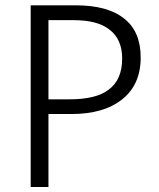

<svg xmlns="http://www.w3.org/2000/svg" viewBox="-20 -727 613 739"><path d="M457 -656.2C414.6 -689.9 353 -706.5 271.5 -706.5H98.1V-7.3H166.5V-280.8V-288.1H173.8H254.9C296.9 -288.1 334 -293 365.7 -302.2C398.4 -311.5 426.3 -325.7 450.2 -344.7C497.6 -382.3 521.5 -435.5 521.5 -505.9C521.5 -572.8 500 -623 457 -656.2ZM166.5 -352.1V-642.1V-649.4H173.8H263.2C325.2 -649.4 371.1 -637.2 400.9 -613.3C434.1 -588.9 450.2 -550.3 450.2 -502C450.2 -446.8 432.6 -406.7 397.9 -381.8C366.2 -356.9 315.9 -344.7 246.1 -344.7H173.8H166.5Z"/></svg>

Font: Sahel Light
Style: Regular
Weight: 300
Foundry: Saber Rastikerdar (saber.rastikerdar@gmail.com)
Version: Version 3.4.0